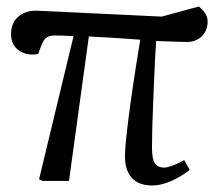

<svg xmlns="http://www.w3.org/2000/svg" viewBox="-20 -556 688 590"><path d="M448 14Q406 14 385 -9.5Q364 -33 364 -76Q364 -108 376 -201.5Q388 -295 411 -434Q372 -437 332 -439.5Q292 -442 253 -444L192 0H111L100 -5L206 -445Q185 -446 171 -446.5Q157 -447 148 -447Q133 -447 123.5 -441Q114 -435 107 -416L97 -390Q62 -384 38 -401Q14 -418 14 -451Q14 -486 37 -505.5Q60 -525 98 -523L477 -505L591 -536Q603 -526 610.5 -515Q618 -504 618 -490Q618 -462 600 -444.5Q582 -427 555 -427Q542 -427 516.5 -428Q491 -429 460 -430Q457 -390 455 -343Q453 -296 451 -249.5Q449 -203 448 -164.5Q447 -126 447 -103Q447 -67 456 -54Q465 -41 485 -41Q494 -41 511.5 -47.5Q529 -54 546 -64L563 -34Q535 -12 504.5 1Q474 14 448 14Z"/></svg>

Font: Literata 36pt
Style: Italic
Weight: 400
Italic angle: -2°
Designer: Latin by Veronika Burian and Jose Scaglione. Greek by Irene Vlachou. Cyrillic by Vera Evstafieva
Foundry: TypeTogether
Version: Version 3.002